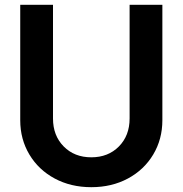

<svg xmlns="http://www.w3.org/2000/svg" viewBox="-20 -765 758 797"><path d="M64 -266V-745H200V-273Q200 -202 244.5 -157Q289 -112 359 -112Q429 -112 473.5 -157Q518 -202 518 -273V-745H654V-266Q654 -187 616 -123.5Q578 -60 511 -24Q444 12 359 12Q274 12 207 -24Q140 -60 102 -123.5Q64 -187 64 -266Z"/></svg>

Font: Evergrow Sans
Style: Bold
Weight: 700
Foundry: 10Web
Version: Version 1.000